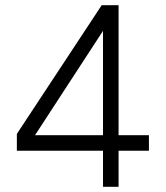

<svg xmlns="http://www.w3.org/2000/svg" viewBox="-20 -721 639 740"><path d="M377 -1V-140H45V-205L372 -701H437V-200H554V-140H437V-1ZM115 -200H377V-602Z"/></svg>

Font: Inclusive Sans Light
Style: Regular
Weight: 300
Designer: Olivia King
Foundry: Olivia King
Version: Version 2.004